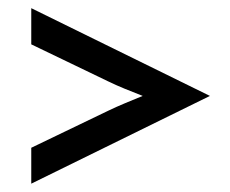

<svg xmlns="http://www.w3.org/2000/svg" viewBox="-20 -547 561 468"><path d="M56.2 -99.3 491.7 -313.2 56.2 -527.1V-438.9L243.8 -348.6C269.4 -336.1 299.3 -324.3 327.8 -313.2C299.3 -301.4 269.4 -289.6 243.8 -277.1L56.2 -186.8Z"/></svg>

Font: Afacad Medium
Style: Regular
Weight: 500
Designer: Kristian Moeller
Foundry: Dicotype
Version: Version 1.000